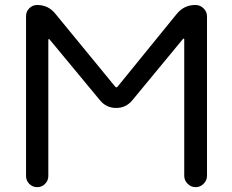

<svg xmlns="http://www.w3.org/2000/svg" viewBox="-20 -775 936 774"><path d="M444.3 -425.8Q449.2 -419.9 454.1 -425.8L692.4 -718.8Q721.7 -754.9 767.6 -754.9Q787.1 -754.9 800.8 -741.2Q814.5 -727.5 814.5 -709V-66.4Q814.5 -47.9 800.8 -34.2Q787.1 -20.5 768.6 -20.5Q750 -20.5 736.3 -34.2Q722.7 -47.9 722.7 -66.4V-617.2Q722.7 -618.2 720.7 -619.1Q718.8 -620.1 717.8 -618.2L513.7 -371.1Q488.3 -339.8 448.2 -339.8Q408.2 -339.8 382.8 -371.1L179.7 -616.2Q178.7 -618.2 176.8 -617.2Q174.8 -616.2 174.8 -615.2V-65.4Q174.8 -46.9 161.6 -33.7Q148.4 -20.5 129.9 -20.5Q111.3 -20.5 98.1 -33.7Q85 -46.9 85 -65.4V-710Q85 -728.5 98.1 -741.7Q111.3 -754.9 129.9 -754.9Q174.8 -754.9 203.1 -719.7Z"/></svg>

Font: Gen Jyuu Gothic P Regular
Style: Regular
Weight: 400
Designer: [Source Han Sans]
Ryoko NISHIZUKA  (kana & ideographs); Paul D. Hunt (Latin, Greek & Cyrillic); Wenlong ZHANG  (bopomofo
Version: Version 1.002.20150607